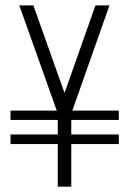

<svg xmlns="http://www.w3.org/2000/svg" viewBox="-20 -702 481 722"><path d="M197.3 0H248V-160.2H426.8V-196.3H248V-251H426.8V-286.1H252L391.6 -681.6H338.9L222.7 -352.5L105.5 -681.6H52.7L193.4 -286.1H19.5V-251H197.3V-196.3H19.5V-160.2H197.3Z"/></svg>

Font: Post No Bills Colombo
Style: Regular
Weight: 400
Designer: Kosala Senevirathne, Siva Puranthara, Lasantha Premarathna, Tharique Azeez
Foundry: Mooniak
Version: Version 1.220 ; ttfautohint (v1.6)